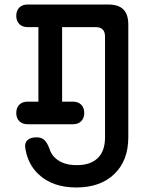

<svg xmlns="http://www.w3.org/2000/svg" viewBox="-20 -750 640 850"><path d="M102 -630Q79 -630 65.5 -643.5Q52 -657 52 -680Q52 -703 65.5 -716.5Q79 -730 102 -730H459Q505 -730 526.5 -708Q548 -686 548 -641V-142Q548 -39 486 20.5Q424 80 318 80Q211 80 149 20Q105 -22 93 -88Q87 -114 100 -128Q113 -142 142 -142Q163 -142 175.5 -131Q188 -120 198 -94Q206 -67 225 -50Q259 -19 318 -19Q378 -18 411.5 -49Q445 -80 445 -142V-588Q445 -609 434.5 -619.5Q424 -630 403 -630H255V-300H303Q326 -300 339.5 -286.5Q353 -273 353 -250Q353 -227 339.5 -213.5Q326 -200 303 -200H102Q79 -200 65.5 -213.5Q52 -227 52 -250Q52 -273 65.5 -286.5Q79 -300 102 -300H150V-630Z"/></svg>

Font: Maple Mono NL Medium
Style: Regular
Weight: 500
Monospace: yes
Designer: subframe7536
Version: Version 7.000